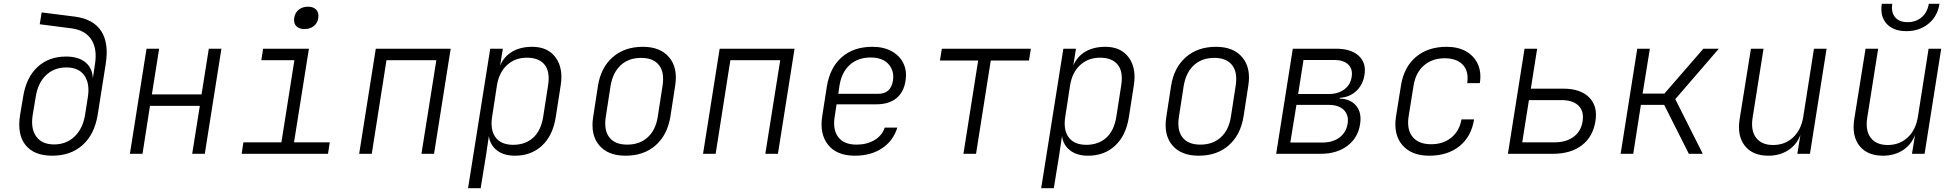

<svg xmlns="http://www.w3.org/2000/svg" viewBox="-20 -805 10240 1005"><path d="M253 10Q158 10 113.5 -46Q69 -102 85 -202L101 -298Q117 -399 176 -454Q235 -509 326 -509Q391 -509 427.5 -478.5Q464 -448 466 -395L477 -468Q490 -550 457.5 -599Q425 -648 351 -657L188 -678L198 -740L372 -718Q469 -705 510 -642Q551 -579 533 -468L491 -202Q474 -101 412 -45.5Q350 10 253 10ZM263 -49Q327 -49 370 -90Q413 -131 425 -202L440 -298Q451 -368 421.5 -410Q392 -452 327 -452Q263 -452 220.5 -411Q178 -370 167 -298L151 -202Q140 -131 170 -90Q200 -49 263 -49Z M660 0 747 -550H813L775 -311H1035L1073 -550H1139L1052 0H986L1026 -251H765L726 0Z M1245 0 1254 -60H1453L1521 -490H1348L1357 -550H1597L1519 -60H1706L1697 0ZM1574 -653Q1545 -653 1530.5 -668.5Q1516 -684 1520 -711Q1524 -738 1543.5 -754Q1563 -770 1592 -770Q1621 -770 1635.5 -754Q1650 -738 1646 -711Q1642 -684 1622.5 -668.5Q1603 -653 1574 -653Z M1860 0 1947 -550H2339L2252 0H2186L2264 -490H2003L1926 0Z M2430 180 2546 -550H2612L2598 -462Q2618 -509 2661 -534.5Q2704 -560 2766 -560Q2847 -560 2888 -504.5Q2929 -449 2915 -359L2889 -192Q2874 -96 2817.5 -43Q2761 10 2675 10Q2617 10 2581 -18Q2545 -46 2539 -93L2524 8L2496 180ZM2666 -47Q2729 -47 2770 -83.5Q2811 -120 2823 -192L2849 -359Q2860 -430 2830.5 -466.5Q2801 -503 2738 -503Q2676 -503 2634 -464.5Q2592 -426 2581 -357L2556 -194Q2545 -125 2574 -86Q2603 -47 2666 -47Z M3254 10Q3162 10 3116 -45Q3070 -100 3085 -194L3110 -356Q3125 -451 3187 -505.5Q3249 -560 3345 -560Q3437 -560 3483 -504.5Q3529 -449 3514 -356L3489 -194Q3473 -98 3411.5 -44Q3350 10 3254 10ZM3263 -48Q3328 -48 3370 -86Q3412 -124 3423 -194L3448 -356Q3459 -426 3429.5 -464Q3400 -502 3336 -502Q3271 -502 3229.5 -464Q3188 -426 3176 -356L3151 -194Q3140 -124 3169.5 -86Q3199 -48 3263 -48Z M3660 0 3747 -550H4139L4052 0H3986L4064 -490H3803L3726 0Z M4455 10Q4360 10 4314.5 -47Q4269 -104 4284 -198L4308 -352Q4324 -451 4386 -505.5Q4448 -560 4546 -560Q4606 -560 4648 -536.5Q4690 -513 4709 -473Q4728 -433 4720 -383Q4711 -322 4671.5 -290.5Q4632 -259 4568 -259H4359L4349 -194Q4338 -126 4368 -87Q4398 -48 4464 -48Q4517 -48 4557 -71.5Q4597 -95 4611 -137H4677Q4655 -67 4596.5 -28.5Q4538 10 4455 10ZM4368 -314H4577Q4643 -314 4654 -383Q4662 -434 4631 -469Q4600 -504 4537 -504Q4470 -504 4427.5 -465Q4385 -426 4374 -356Z M5023 0 5100 -488H4900L4910 -550H5376L5366 -488H5166L5089 0Z M5430 180 5546 -550H5612L5598 -462Q5618 -509 5661 -534.5Q5704 -560 5766 -560Q5847 -560 5888 -504.5Q5929 -449 5915 -359L5889 -192Q5874 -96 5817.5 -43Q5761 10 5675 10Q5617 10 5581 -18Q5545 -46 5539 -93L5524 8L5496 180ZM5666 -47Q5729 -47 5770 -83.5Q5811 -120 5823 -192L5849 -359Q5860 -430 5830.5 -466.5Q5801 -503 5738 -503Q5676 -503 5634 -464.5Q5592 -426 5581 -357L5556 -194Q5545 -125 5574 -86Q5603 -47 5666 -47Z M6254 10Q6162 10 6116 -45Q6070 -100 6085 -194L6110 -356Q6125 -451 6187 -505.5Q6249 -560 6345 -560Q6437 -560 6483 -504.5Q6529 -449 6514 -356L6489 -194Q6473 -98 6411.5 -44Q6350 10 6254 10ZM6263 -48Q6328 -48 6370 -86Q6412 -124 6423 -194L6448 -356Q6459 -426 6429.5 -464Q6400 -502 6336 -502Q6271 -502 6229.5 -464Q6188 -426 6176 -356L6151 -194Q6140 -124 6169.5 -86Q6199 -48 6263 -48Z M6660 0 6747 -550H6974Q7052 -550 7092.5 -512.5Q7133 -475 7122 -412Q7114 -361 7079 -328.5Q7044 -296 6993 -293L6992 -289Q7050 -287 7079.5 -250.5Q7109 -214 7099 -154Q7088 -83 7032.5 -41.5Q6977 0 6894 0ZM6775 -313H6937Q6984 -313 7016.5 -337Q7049 -361 7055 -402Q7062 -443 7037.5 -467Q7013 -491 6965 -491H6803ZM6734 -59H6904Q6956 -59 6991.5 -85.5Q7027 -112 7034 -158Q7041 -202 7014.5 -229Q6988 -256 6935 -256H6766Z M7461 10Q7368 10 7320.5 -45.5Q7273 -101 7287 -194L7313 -356Q7328 -453 7391 -506.5Q7454 -560 7552 -560Q7612 -560 7654 -536Q7696 -512 7715.5 -469.5Q7735 -427 7726 -370H7660Q7669 -432 7637 -466Q7605 -500 7542 -500Q7477 -500 7433.5 -462.5Q7390 -425 7379 -356L7353 -194Q7343 -126 7374.5 -88Q7406 -50 7471 -50Q7534 -50 7576.5 -84.5Q7619 -119 7630 -180H7696Q7681 -89 7619 -39.5Q7557 10 7461 10Z M7873 0 7960 -550H8026L7993 -341H8162Q8253 -341 8298.5 -295Q8344 -249 8331 -170Q8318 -89 8260 -44.5Q8202 0 8109 0ZM7948 -60H8118Q8178 -60 8217 -89Q8256 -118 8264 -170Q8272 -223 8242.5 -252Q8213 -281 8153 -281H7983Z M8463 0 8550 -550H8616L8578 -315H8692L8896 -550H8977L8749 -286L8893 0H8820L8691 -256H8569L8529 0Z M9236 10Q9154 10 9113 -42Q9072 -94 9086 -182L9145 -550H9211L9154 -190Q9143 -122 9172 -84Q9201 -46 9261 -46Q9323 -46 9365.5 -85.5Q9408 -125 9419 -194L9475 -550H9541L9454 0H9388L9404 -99Q9385 -48 9340.5 -19Q9296 10 9236 10Z M9836 10Q9754 10 9713 -42Q9672 -94 9686 -182L9745 -550H9811L9754 -190Q9743 -122 9772 -84Q9801 -46 9861 -46Q9923 -46 9965.5 -85.5Q10008 -125 10019 -194L10075 -550H10141L10054 0H9988L10004 -99Q9985 -48 9940.5 -19Q9896 10 9836 10ZM9959 -642Q9890 -642 9855 -681Q9820 -720 9830 -785H9885Q9878 -741 9899.5 -715Q9921 -689 9965 -689Q10009 -689 10039 -715Q10069 -741 10076 -785H10132Q10122 -720 10074.5 -681Q10027 -642 9959 -642Z"/></svg>

Font: JetBrains Mono NL ExtraLight
Style: Italic
Weight: 200
Italic angle: -9°
Monospace: yes
Designer: Philipp Nurullin, Konstantin Bulenkov
Foundry: JetBrains
Version: Version 2.305; ttfautohint (v1.8.4.7-5d5b)